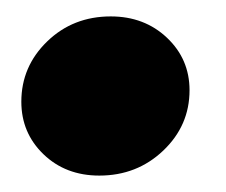

<svg xmlns="http://www.w3.org/2000/svg" viewBox="-20 -208 275 234"><path d="M101 6Q60 6 33 -20Q6 -46 6 -84Q6 -127 37.5 -157.5Q69 -188 115 -188Q156 -188 183.5 -162Q211 -136 211 -98Q211 -55 179 -24.5Q147 6 101 6Z"/></svg>

Font: Agbalumo
Style: Regular
Weight: 400
Designer: Raphael Alegbeleye
Foundry: Sorkin Type Co.
Version: Version 1.000; ttfautohint (v1.8.4)